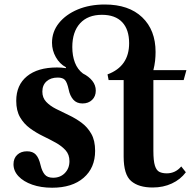

<svg xmlns="http://www.w3.org/2000/svg" viewBox="-20 -844 876 875"><path d="M217.5 11.5Q166.5 11.5 126.8 -2.5Q87 -16.5 64.2 -40.8Q41.5 -65 41.5 -95.5Q41.5 -122.5 58.5 -138.5Q75.5 -154.5 103 -154.5Q129.5 -154.5 143.5 -139.2Q157.5 -124 165 -91Q171.5 -63.5 183.8 -48.8Q196 -34 222 -34Q255 -34 275.8 -55.5Q296.5 -77 296.5 -109.5Q296.5 -139.5 279 -159Q261.5 -178.5 234 -193.8Q206.5 -209 175.5 -224Q144.5 -239 116.8 -259.2Q89 -279.5 71.5 -309.5Q54 -339.5 54 -384.5Q54 -456.5 103 -496.5Q152 -536.5 239.5 -536.5Q260.5 -536.5 280.5 -533.5V-537.5Q252 -552.5 234.5 -583.5Q217 -614.5 217 -649Q217 -699.5 248.5 -738.8Q280 -778 334.2 -800.8Q388.5 -823.5 457.5 -823.5Q567 -823.5 628 -765.2Q689 -707 689 -607Q689 -587.5 686.8 -567Q684.5 -546.5 679 -524.5H829.5L817 -479H679V-157Q679 -111 686 -89Q693 -67 706.8 -60.5Q720.5 -54 740 -54Q779.5 -54 806 -85.5L827 -59Q802.5 -26 763.2 -7.8Q724 10.5 675.5 10.5Q612 10.5 577.8 -18.8Q543.5 -48 543.5 -130.5V-479H475L470 -505Q568.5 -541.5 568.5 -647Q568.5 -709.5 536.8 -743Q505 -776.5 444.5 -776.5Q380.5 -776.5 345 -737.8Q309.5 -699 309.5 -629.5Q309.5 -589.5 321.5 -558.5Q333.5 -527.5 358 -509Q385 -495.5 400.8 -475.5Q416.5 -455.5 416.5 -431Q416.5 -405 399.8 -388.8Q383 -372.5 356 -372.5Q329 -372.5 313.8 -390.2Q298.5 -408 293 -436Q286 -468.5 276 -479.5Q266 -490.5 243 -490.5Q211 -490.5 192 -473.2Q173 -456 173 -426.5Q173 -398.5 190.5 -380Q208 -361.5 235.2 -347.8Q262.5 -334 293.2 -319.5Q324 -305 351.5 -284.8Q379 -264.5 396.2 -234Q413.5 -203.5 413.5 -156.5Q413.5 -79 361.2 -33.8Q309 11.5 217.5 11.5Z"/></svg>

Font: Libre Caslon Text SemiBold
Style: Regular
Weight: 600
Designer: Pablo Impallari, Rodrigo Fuenzalida, Katja Schimmel
Foundry: Pablo Impallari, Rodrigo Fuenzalida
Version: Version 2.000